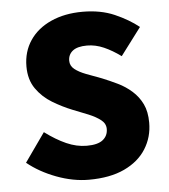

<svg xmlns="http://www.w3.org/2000/svg" viewBox="-47 -620 595 677"><g transform="rotate(-5 251.0 -282.0)"><path d="M241 14Q185 14 126.5 -8Q68 -30 25 -65L97 -167Q136 -138 172 -122Q208 -106 244 -106Q283 -106 301 -120.5Q319 -135 319 -159Q319 -178 302.5 -191Q286 -204 259.5 -215Q233 -226 204 -237Q169 -251 135 -271.5Q101 -292 78.5 -324Q56 -356 56 -403Q56 -455 82.5 -494.5Q109 -534 157.5 -556Q206 -578 270 -578Q334 -578 383 -556.5Q432 -535 467 -507L394 -410Q364 -432 334.5 -445Q305 -458 275 -458Q241 -458 224.5 -445Q208 -432 208 -410Q208 -392 223 -380Q238 -368 263 -358.5Q288 -349 318 -338Q345 -327 372 -314Q399 -301 421.5 -281Q444 -261 457 -234Q470 -207 470 -168Q470 -117 444 -75.5Q418 -34 367 -10Q316 14 241 14Z"/></g></svg>

Font: Noto Sans JP ExtraBold
Style: Regular
Weight: 800
Designer: Ryoko NISHIZUKA  (kana, bopomofo & ideographs); Paul D. Hunt (Latin, Greek & Cyrillic); Sandoll Communications , Soo-you
Foundry: Adobe
Version: Version 2.004-H2;hotconv 1.0.118;makeotfexe 2.5.65603